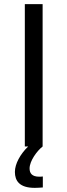

<svg xmlns="http://www.w3.org/2000/svg" viewBox="-20 -708 326 928"><path d="M170 146C134 146 123 129 123 106C123 70 159 21 186 0V-688H100V0H116C78 37 52 84 52 123C52 166 74 200 148 200C161 200 174 199 187 198V145C179 146 174 146 170 146Z"/></svg>

Font: Saira UNSAM
Style: Regular
Weight: 400
Designer: Hector Gatti with collaboration of the Omnibus-Type team
Foundry: Omnibus-Type
Version: Version 0.072;PS 000.072;hotconv 1.0.88;makeotf.lib2.5.64775